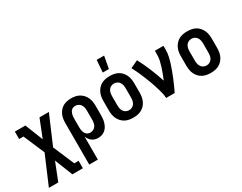

<svg xmlns="http://www.w3.org/2000/svg" viewBox="-103 -1344 2706 2146"><g transform="rotate(-30 1250.0 -271.0)"><path d="M38 215 195 -153 79 -424H23V-520H159L250 -290L341 -520H462L305 -153L421 119H477V215H341L250 -15L159 215Z M559 215V-320Q559 -347 563 -373.5Q567 -400 578 -424.5Q589 -449 606.5 -470Q624 -491 647.5 -504Q671 -517 697.5 -522.5Q724 -528 751 -528Q778 -528 805 -523Q832 -518 856 -504.5Q880 -491 898.5 -471Q917 -451 928.5 -426Q940 -401 944.5 -374Q949 -347 949 -320V-200Q949 -176 946.5 -151.5Q944 -127 937 -104Q930 -81 917.5 -59.5Q905 -38 886.5 -22.5Q868 -7 844.5 0.5Q821 8 797 8Q776 8 756 2.5Q736 -3 719 -15.5Q702 -28 690 -45Q678 -62 670 -82V215ZM751 -88Q771 -88 789.5 -97.5Q808 -107 819 -123.5Q830 -140 834 -160Q838 -180 838 -200V-320Q838 -340 834 -360Q830 -380 819 -396.5Q808 -413 789.5 -422.5Q771 -432 751 -432Q738 -432 725.5 -428Q713 -424 703 -415.5Q693 -407 687 -395.5Q681 -384 677 -371.5Q673 -359 671.5 -346Q670 -333 670 -320V-200Q670 -187 671.5 -174Q673 -161 676.5 -148.5Q680 -136 686.5 -124.5Q693 -113 703 -104.5Q713 -96 725.5 -92Q738 -88 751 -88Z M1204 -600 1216 -757H1312L1283 -600ZM1250 8Q1223 8 1195.5 3Q1168 -2 1144 -15Q1120 -28 1101.5 -48.5Q1083 -69 1071.5 -93.5Q1060 -118 1055.5 -145.5Q1051 -173 1051 -200V-320Q1051 -347 1055.5 -374.5Q1060 -402 1071.5 -426.5Q1083 -451 1101.5 -471.5Q1120 -492 1144 -505Q1168 -518 1195.5 -523Q1223 -528 1250 -528Q1277 -528 1304.5 -523Q1332 -518 1356 -505Q1380 -492 1398.5 -471.5Q1417 -451 1428.5 -426.5Q1440 -402 1444.5 -374.5Q1449 -347 1449 -320V-200Q1449 -173 1444.5 -145.5Q1440 -118 1428.5 -93.5Q1417 -69 1398.5 -48.5Q1380 -28 1356 -15Q1332 -2 1304.5 3Q1277 8 1250 8ZM1250 -88Q1270 -88 1288.5 -97Q1307 -106 1318.5 -123Q1330 -140 1334 -160Q1338 -180 1338 -200V-320Q1338 -340 1334 -360Q1330 -380 1318.5 -397Q1307 -414 1288.5 -423Q1270 -432 1250 -432Q1230 -432 1211.5 -423Q1193 -414 1181.5 -397Q1170 -380 1166 -360Q1162 -340 1162 -320V-200Q1162 -180 1166 -160Q1170 -140 1181.5 -123Q1193 -106 1211.5 -97Q1230 -88 1250 -88Z M1675 0Q1675 -32 1667 -63.5Q1659 -95 1650 -126Q1641 -157 1631 -187Q1621 -217 1609.5 -247.5Q1598 -278 1586 -307.5Q1574 -337 1561.5 -366.5Q1549 -396 1535 -425Q1521 -454 1506 -482L1604 -528Q1626 -487 1646 -444Q1666 -401 1684 -357.5Q1702 -314 1718.5 -270Q1735 -226 1749 -181Q1763 -215 1776.5 -250Q1790 -285 1801.5 -321Q1813 -357 1821.5 -393.5Q1830 -430 1830 -468V-520H1941V-468Q1941 -427 1932 -386.5Q1923 -346 1910.5 -306.5Q1898 -267 1883.5 -228Q1869 -189 1853.5 -151Q1838 -113 1821 -75Q1804 -37 1786 0Z M2250 8Q2223 8 2195.5 3Q2168 -2 2144 -15Q2120 -28 2101.5 -48.5Q2083 -69 2071.5 -93.5Q2060 -118 2055.5 -145.5Q2051 -173 2051 -200V-320Q2051 -347 2055.5 -374.5Q2060 -402 2071.5 -426.5Q2083 -451 2101.5 -471.5Q2120 -492 2144 -505Q2168 -518 2195.5 -523Q2223 -528 2250 -528Q2277 -528 2304.5 -523Q2332 -518 2356 -505Q2380 -492 2398.5 -471.5Q2417 -451 2428.5 -426.5Q2440 -402 2444.5 -374.5Q2449 -347 2449 -320V-200Q2449 -173 2444.5 -145.5Q2440 -118 2428.5 -93.5Q2417 -69 2398.5 -48.5Q2380 -28 2356 -15Q2332 -2 2304.5 3Q2277 8 2250 8ZM2250 -88Q2270 -88 2288.5 -97Q2307 -106 2318.5 -123Q2330 -140 2334 -160Q2338 -180 2338 -200V-320Q2338 -340 2334 -360Q2330 -380 2318.5 -397Q2307 -414 2288.5 -423Q2270 -432 2250 -432Q2230 -432 2211.5 -423Q2193 -414 2181.5 -397Q2170 -380 2166 -360Q2162 -340 2162 -320V-200Q2162 -180 2166 -160Q2170 -140 2181.5 -123Q2193 -106 2211.5 -97Q2230 -88 2250 -88Z"/></g></svg>

Font: Iosevka Algr
Style: Bold
Weight: 700
Monospace: yes
Designer: Belleve Invis
Foundry: Belleve Invis
Version: Version 26.0.2; ttfautohint (v1.8.3)